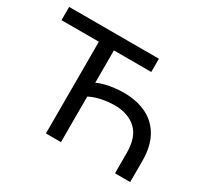

<svg xmlns="http://www.w3.org/2000/svg" viewBox="-143 -911 1190 1117"><g transform="rotate(30 452.0 -352.5)"><path d="M277 0V-616H26V-705H629V-616H378V-399Q398 -409 427.5 -416.5Q457 -424 489.5 -428Q522 -432 551 -432Q641 -432 706.5 -399.5Q772 -367 807.5 -302Q843 -237 843 -142V0H741V-136Q741 -243 687 -292.5Q633 -342 542 -342Q501 -342 456.5 -333Q412 -324 378 -306V0Z"/></g></svg>

Font: Nunito Sans 7pt Medium
Style: Regular
Weight: 500
Designer: Vernon Adams
Foundry: Vernon Adams
Version: Version 3.101;gftools[0.9.27]